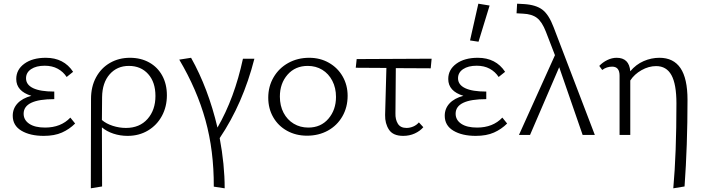

<svg xmlns="http://www.w3.org/2000/svg" viewBox="-20 -731 3808 1040"><path d="M387 -62Q356 -31 315.5 -13Q275 5 217 5Q143 5 96 -23Q49 -51 49 -104Q49 -143 75 -171Q101 -199 150 -212Q68 -237 68 -303Q68 -354 112 -386Q156 -418 228 -418Q326 -418 376 -342L341 -314Q323 -342 293 -358.5Q263 -375 222 -375Q176 -375 148.5 -356.5Q121 -338 121 -307Q121 -272 159.5 -253.5Q198 -235 274 -235V-194Q108 -194 108 -115Q108 -81 138.5 -60.5Q169 -40 224 -40Q310 -40 361 -94Z M884 -215Q884 -153 857 -103Q830 -53 781.5 -24Q733 5 671 5Q631 5 594.5 -7Q558 -19 532 -41Q532 171 533 279L472 289Q473 125 473 -195Q473 -262 500.5 -312.5Q528 -363 576 -390.5Q624 -418 684 -418Q743 -418 788.5 -392.5Q834 -367 859 -321Q884 -275 884 -215ZM822 -211Q822 -286 782.5 -330Q743 -374 678 -374Q614 -374 574 -328.5Q534 -283 533 -205Q533 -119 532 -81Q555 -61 590.5 -49.5Q626 -38 662 -38Q736 -38 779 -86.5Q822 -135 822 -211Z M1170 17Q1197 160 1197 289L1138 280Q1139 86 1093 -80Q1047 -246 951 -408L1015 -418Q1108 -252 1158 -40Q1250 -199 1296 -413H1358Q1296 -170 1170 17Z M1433 -202Q1433 -263 1462 -312.5Q1491 -362 1541.5 -390Q1592 -418 1655 -418Q1714 -418 1761.5 -391Q1809 -364 1836 -317Q1863 -270 1863 -212Q1863 -150 1834.5 -100.5Q1806 -51 1756 -23.5Q1706 4 1643 4Q1583 4 1535 -22.5Q1487 -49 1460 -96Q1433 -143 1433 -202ZM1800 -206Q1800 -255 1780 -293.5Q1760 -332 1725.5 -353Q1691 -374 1647 -374Q1579 -374 1537.5 -326.5Q1496 -279 1496 -208Q1496 -158 1516 -120Q1536 -82 1571 -61Q1606 -40 1650 -40Q1718 -40 1759 -88Q1800 -136 1800 -206Z M2122 -117Q2121 -84 2135 -61Q2149 -38 2182 -38Q2200 -38 2218 -45.5Q2236 -53 2249 -68L2273 -42Q2255 -21 2226.5 -8Q2198 5 2164 5Q2109 5 2087 -28.5Q2065 -62 2066 -108L2073 -363L1907 -364L1912 -411L2318 -413L2313 -361L2124 -362Z M2572 -505 2526 -512 2571 -711 2632 -701ZM2727 -62Q2696 -31 2655.5 -13Q2615 5 2557 5Q2483 5 2436 -23Q2389 -51 2389 -104Q2389 -143 2415 -171Q2441 -199 2490 -212Q2408 -237 2408 -303Q2408 -354 2452 -386Q2496 -418 2568 -418Q2666 -418 2716 -342L2681 -314Q2663 -342 2633 -358.5Q2603 -375 2562 -375Q2516 -375 2488.5 -356.5Q2461 -338 2461 -307Q2461 -272 2499.5 -253.5Q2538 -235 2614 -235V-194Q2448 -194 2448 -115Q2448 -81 2478.5 -60.5Q2509 -40 2564 -40Q2650 -40 2701 -94Z M3136 0 3009 -367 2851 0H2791L2986 -432L2937 -559Q2916 -613 2888.5 -634Q2861 -655 2813 -657L2778 -659L2781 -711L2818 -709Q2883 -705 2918 -678.5Q2953 -652 2979 -583L3202 0Z M3704 -190Q3704 57 3688 279L3627 289Q3644 101 3644 -171Q3644 -275 3617 -324Q3590 -373 3534 -373Q3494 -373 3455 -351Q3416 -329 3394 -295V0H3336V-321Q3336 -370 3296 -370Q3266 -370 3242 -352L3226 -374Q3245 -394 3270 -406Q3295 -418 3320 -418Q3388 -418 3394 -345Q3425 -382 3466.5 -400Q3508 -418 3552 -418Q3628 -418 3666 -362Q3704 -306 3704 -190Z"/></svg>

Font: Ysabeau Infant Semilight
Style: Regular
Weight: 300
Designer: Christian Thalmann (Catharsis Fonts)
Version: Version 0.003